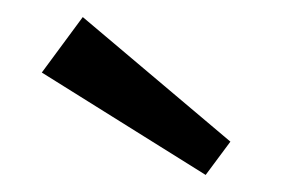

<svg xmlns="http://www.w3.org/2000/svg" viewBox="-20 -743 355 225"><path d="M250 -577 221 -538 29 -658 77 -723Z"/></svg>

Font: Exo 2.0
Style: Regular
Weight: 400
Designer: Natanael Gama
Version: Version 1.001;PS 001.001;hotconv 1.0.70;makeotf.lib2.5.58329